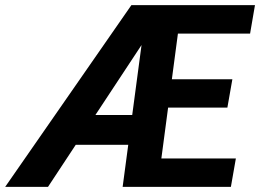

<svg xmlns="http://www.w3.org/2000/svg" viewBox="-72 -731 1017 751"><path d="M529.8 -627.9 115.7 0H-51.8L441.9 -710.9H531.2ZM518.1 -281.2 497.1 -164.6H141.6L162.1 -281.2ZM850.6 -111.3 831.1 0H483.4L502.9 -111.3ZM638.7 -710.9 544.4 0H407.7L502.4 -710.9ZM836.9 -420.9 817.4 -310.1H518.1L537.1 -420.9ZM925.3 -710.9 906.2 -599.6H558.6L578.1 -710.9Z"/></svg>

Font: Roboto
Style: Bold Italic
Weight: 700
Italic angle: -12°
Designer: Christian Robertson
Foundry: Google
Version: Version 3.0